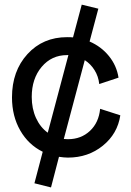

<svg xmlns="http://www.w3.org/2000/svg" viewBox="-20 -674 572 836"><path d="M129.9 124 166 -13.2Q104 -43.5 68.1 -106Q32.2 -168.5 32.2 -250Q32.2 -364.7 99.6 -438.5Q167 -512.2 272 -512.2Q290 -512.2 297.9 -511.2L335.9 -653.8L408.2 -636.2L370.1 -493.2Q420.9 -471.2 454.3 -429.9Q487.8 -388.7 496.1 -335.9L412.1 -308.1Q408.7 -341.3 391.8 -368.4Q375 -395.5 349.1 -412.1L257.8 -68.8Q263.7 -67.9 275.9 -67.9Q333 -67.9 371.6 -104Q410.2 -140.1 416 -200.2L503.9 -171.9Q491.7 -91.3 427.7 -39.6Q363.8 12.2 275.9 12.2Q259.8 12.2 236.8 8.8L202.1 142.1ZM118.2 -252Q118.2 -201.2 136.7 -160.4Q155.3 -119.6 188 -96.2L277.8 -434.1H272Q204.6 -434.1 161.4 -382.8Q118.2 -331.5 118.2 -252Z"/></svg>

Font: Apfel Grotezk
Style: Regular
Weight: 400
Designer: Luigi Gorlero
Foundry: © 2023, Luigi Gorlero & Collletttivo
Version: Version 2.000;Glyphs 3.2 (3217)